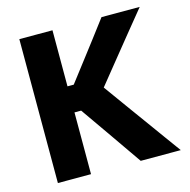

<svg xmlns="http://www.w3.org/2000/svg" viewBox="-105 -816 909 919"><g transform="rotate(-15 349.5 -356.5)"><path d="M480.8 0Q447.9 -47.5 418.7 -89.4Q389.6 -131.2 361.7 -171.5L267.6 -306H221.6V-435.2H265.5L349.7 -545Q379.7 -584 409.1 -622.7Q438.4 -661.4 477.4 -713H666.8Q620.6 -656.6 576.4 -602.1Q532.2 -547.6 487.5 -492.2L374.7 -352.5L371.6 -424.9L496.9 -251.4Q526.1 -211.7 559.2 -165.6Q592.4 -119.5 624 -76Q655.7 -32.5 679.3 0ZM70.3 0Q70.3 -57.6 70.3 -111.6Q70.3 -165.5 70.3 -232.4V-474.4Q70.3 -543.6 70.3 -599Q70.3 -654.4 70.3 -713H234.5Q234.5 -654.4 234.5 -599Q234.5 -543.6 234.5 -474.4V-232.4Q234.5 -165.5 234.5 -111.6Q234.5 -57.6 234.5 0Z"/></g></svg>

Font: Commissioner Thin
Style: Regular
Weight: 100
Designer: Kostas Bartsokas
Foundry: Kostas Bartsokas
Version: Version 1.001;gftools[0.9.23]